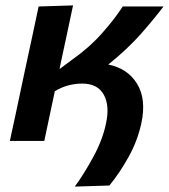

<svg xmlns="http://www.w3.org/2000/svg" viewBox="-20 -522 626 711"><path d="M257 169Q292 121 326 58.2Q360 -4.5 372.5 -64.5Q387 -130.5 364.2 -171.5Q341.5 -212.5 284.5 -212.5Q259 -212.5 233 -205.8Q207 -199 183 -184Q172.5 -134 163.2 -90.8Q154 -47.5 144 0H16.5Q28 -53.5 39 -104.2Q50 -155 63 -217.5L73.5 -267Q88.5 -337 100 -389.8Q111.5 -442.5 123 -498L250.5 -502Q239 -448.5 228 -396Q217 -343.5 204.5 -286.5L200.5 -266.5L201.5 -267L246.5 -300.5Q310.5 -345.5 357.5 -398.5Q404.5 -451.5 434.5 -498H585.5Q551.5 -453 502.5 -397.2Q453.5 -341.5 381 -283Q453 -268.5 487.8 -211.5Q522.5 -154.5 503.5 -66Q489.5 -0.5 456 59.5Q422.5 119.5 385 165Z"/></svg>

Font: Commissioner SemiBold
Style: Italic
Weight: 600
Italic angle: -12°
Designer: Kostas Bartsokas
Foundry: Kostas Bartsokas
Version: Version 1.000; ttfautohint (v1.8.3)